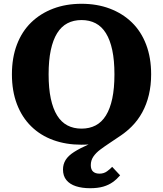

<svg xmlns="http://www.w3.org/2000/svg" viewBox="-20 -748 862 1015"><path d="M411 -68Q453 -68 485.5 -85Q518 -102 540 -137.5Q562 -173 573.5 -227Q585 -281 585 -355Q585 -429 573.5 -483Q562 -537 540 -572.5Q518 -608 485.5 -625Q453 -642 411 -642Q369 -642 336.5 -625Q304 -608 282 -572.5Q260 -537 248.5 -483Q237 -429 237 -355Q237 -281 248.5 -227Q260 -173 282 -137.5Q304 -102 336.5 -85Q369 -68 411 -68ZM676 -79Q650 -53 620 -32.5Q590 -12 562 6.5Q534 25 510.5 42.5Q487 60 473.5 80Q460 100 460 125Q460 148 472 159Q484 170 506 170Q529 170 546 157.5Q563 145 573 134L615 179Q598 199 576.5 214.5Q555 230 526 238.5Q497 247 456 247Q414 247 381.5 236.5Q349 226 331 204Q313 182 313 148Q313 120 327 97.5Q341 75 371.5 55.5Q402 36 449.5 15Q497 -6 564 -32L543 -1Q523 5 501.5 9Q480 13 457.5 15Q435 17 411 17Q329 17 261.5 -7.5Q194 -32 145 -80Q96 -128 69.5 -197.5Q43 -267 43 -355Q43 -443 69.5 -512.5Q96 -582 145 -629.5Q194 -677 261.5 -702.5Q329 -728 411 -728Q493 -728 560.5 -702.5Q628 -677 677 -629.5Q726 -582 752.5 -512.5Q779 -443 779 -355Q779 -297 767 -246.5Q755 -196 732 -154Q709 -112 676 -79Z"/></svg>

Font: Roboto Serif 20pt
Style: Bold
Weight: 700
Version: Version 1.008